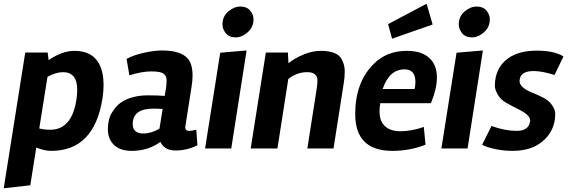

<svg xmlns="http://www.w3.org/2000/svg" viewBox="-48 -794 3037 1027"><path d="M351 -522Q444 -522 482 -453Q506 -407 506 -340Q506 -306 500 -266Q455 13 226 13Q189 13 146 -5L114 197L-28 213L87 -513H207L212 -472Q283 -522 351 -522ZM221 -100Q336 -100 361 -262Q365 -290 365 -313Q365 -408 289 -408Q251 -408 206 -383L162 -107Q190 -100 221 -100Z M1008 -17Q952 11 891.5 11Q831 11 810 -35Q745 13 656 13Q588 13 555 -26Q529 -56 529 -102Q529 -157 551 -192Q573 -227 594.5 -242.5Q616 -258 643 -268Q687 -284 742 -284Q797 -284 833 -281L841 -330Q843 -346 843 -366.5Q843 -387 827.5 -399.5Q812 -412 761.5 -412Q711 -412 644 -391L629 -479Q670 -501 725 -512.5Q780 -524 818 -524Q920 -524 957 -480Q982 -450 982 -390Q982 -364 977 -332L944 -122Q943 -117 943 -113Q943 -94 964 -94Q978 -94 1002 -100ZM773 -213Q662 -213 662 -131Q662 -80 719 -80Q762 -80 805 -106L822 -211Q794 -213 773 -213Z M1271 -524 1189 0H1049L1130 -512ZM1308 -691Q1308 -649 1277 -621.5Q1246 -594 1212 -594Q1178 -594 1160 -616Q1142 -638 1142 -664Q1142 -706 1173 -732.5Q1204 -759 1238 -759Q1272 -759 1290 -737.5Q1308 -716 1308 -691Z M1668 -522Q1755 -522 1779 -478Q1796 -448 1796 -413.5Q1796 -379 1791 -351L1736 0H1596L1647 -326Q1650 -348 1650 -366.5Q1650 -385 1636.5 -396.5Q1623 -408 1595 -408Q1539 -408 1494 -371L1436 0H1293L1374 -513H1492L1495 -456Q1529 -483 1576 -502.5Q1623 -522 1668 -522Z M2266 -663 2049 -587 2028 -665 2234 -774ZM2258 -474Q2289 -438 2289 -379Q2289 -320 2257 -242H1986Q1982 -219 1982 -199Q1982 -153 2003 -128Q2032 -92 2093 -92Q2154 -92 2219 -115L2228 -20Q2145 13 2051 13Q1852 13 1852 -184Q1852 -350 1947 -448Q2017 -522 2128 -522Q2217 -522 2258 -474ZM2170 -318Q2174 -340 2174 -356Q2174 -423 2116 -423Q2034 -423 1999 -318Z M2535 -524 2453 0H2313L2394 -512ZM2572 -691Q2572 -649 2541 -621.5Q2510 -594 2476 -594Q2442 -594 2424 -616Q2406 -638 2406 -664Q2406 -706 2437 -732.5Q2468 -759 2502 -759Q2536 -759 2554 -737.5Q2572 -716 2572 -691Z M2807 -414Q2738 -414 2732 -369Q2731 -365 2731 -361Q2731 -326 2799 -298Q2830 -286 2860 -270.5Q2890 -255 2906 -230Q2922 -205 2922 -186Q2922 -91 2849 -34Q2791 13 2692 13Q2647 13 2599.5 3Q2552 -7 2531 -20L2581 -120Q2653 -94 2716 -94Q2779 -94 2787 -143Q2788 -146 2788 -150Q2788 -180 2720 -212Q2690 -227 2660 -244Q2630 -261 2614.5 -288Q2599 -315 2599 -334Q2599 -431 2670 -482Q2727 -523 2822.5 -523Q2918 -523 2966 -492L2918 -393Q2851 -414 2807 -414Z"/></svg>

Font: Rambla
Style: Bold Italic
Weight: 700
Italic angle: -12°
Designer: Martin Sommaruga
Foundry: Martin Sommaruga
Version: Version 1.001